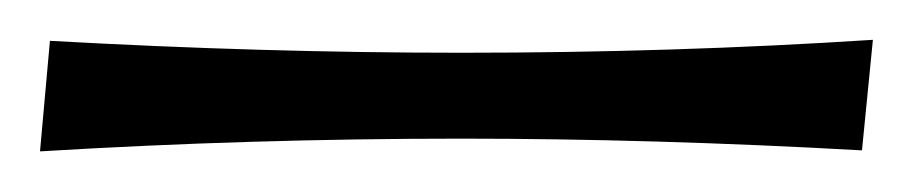

<svg xmlns="http://www.w3.org/2000/svg" viewBox="-32 -30 452 95"><path d="M-12.2 44.9 -7.3 -9.8Q98.1 -3.9 196.3 -3.9Q301.3 -3.9 399.9 -10.3L394.5 44.4Q291 38.6 196.3 38.6Q91.8 38.6 -12.2 44.9Z"/></svg>

Font: Quaaykop
Style: Medium
Weight: 500
Designer: Tup Wanders
Foundry: Free font, DO NOT SELL
Version: Version 1.00;July 31, 2023;FontCreator 11.5.0.2430 64-bit